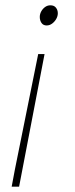

<svg xmlns="http://www.w3.org/2000/svg" viewBox="-20 -510 282 724"><path d="M24 194 36 130 124 -306H148L52 194ZM156 -414Q143 -414 136.5 -423.5Q130 -433 130 -446Q130 -457 135.5 -467Q141 -477 150 -483.5Q159 -490 170 -490Q184 -490 191 -481Q198 -472 198 -460Q198 -449 192 -438.5Q186 -428 176.5 -421Q167 -414 156 -414Z"/></svg>

Font: Source Sans 3 VF
Style: Italic
Weight: 200
Italic angle: -11°
Designer: Paul D. Hunt
Foundry: Adobe Systems Incorporated
Version: Version 3.042;hotconv 1.0.118;makeotfexe 2.5.65603